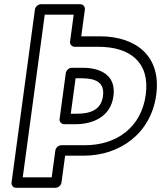

<svg xmlns="http://www.w3.org/2000/svg" viewBox="-20 -870 768 915"><path d="M331.2 -800 313.9 -672C311.8 -656.9 324.7 -647 335.5 -647H448.5C600.5 -647 695.5 -572.9 674.5 -418C653.6 -263.1 535.5 -178 385.1 -178H272.1C256.9 -178 245.1 -163.7 243.7 -153L226.4 -25H88.4L193.2 -800ZM384.5 -825C386 -835.7 378.1 -850 362.9 -850H174.9C164.2 -850 148.6 -840.1 146.5 -825L35 0C33.5 10.7 41.5 25 56.6 25H244.6C255.3 25 271 15.1 273 0L290.3 -128H378.3C549.9 -128 699.5 -232.9 724.5 -418C749.8 -605.1 625.2 -697 455.2 -697H367.2ZM285.6 -278H338.6C416.6 -278 506.8 -309.1 520.7 -412C534.7 -515.7 453 -547 375 -547H322C306.8 -547 295 -532.7 293.6 -522L264 -303C261.9 -287.9 274.9 -278 285.6 -278ZM317.3 -328 340.2 -497H368.2C438.1 -497 479.4 -476.3 470.7 -412C462.2 -348.9 415.4 -328 345.3 -328Z"/></svg>

Font: Hussar Techniczny
Style: Bold 
Weight: 700
Foundry: Cannot Into Space Fonts
Version: Version 0.77